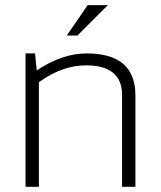

<svg xmlns="http://www.w3.org/2000/svg" viewBox="-20 -718 619 738"><path d="M78.1 0V-512.7H114.7L121.1 -447.3Q219.2 -512.7 313.5 -512.7Q500.5 -512.7 500.5 -351.1V0H449.2V-352.5Q449.2 -466.8 311 -466.8Q218.8 -466.8 129.4 -401.9V0ZM316.9 -698.2H394.5L277.8 -581.5H236.8Z"/></svg>

Font: Voltera Light
Style: Light
Weight: 300
Designer: Bernd Montag
Version: Version 1.301